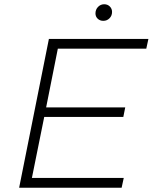

<svg xmlns="http://www.w3.org/2000/svg" viewBox="-20 -883 718 903"><path d="M252 -654 197 -378H569L560 -333H188L130 -46H562L552 0H70L210 -700H678L668 -654ZM429 -820Q429 -838 441 -850.5Q453 -863 470 -863Q486 -863 496.5 -852.5Q507 -842 507 -827Q507 -809 495 -797Q483 -785 466 -785Q450 -785 439.5 -795Q429 -805 429 -820Z"/></svg>

Font: Idrija
Style: Italic
Weight: 300
Italic angle: -11.3°
Designer: Julieta Ulanovsky
Foundry: Julieta Ulanovsky
Version: Version 7.200